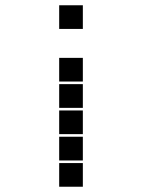

<svg xmlns="http://www.w3.org/2000/svg" viewBox="-20 -715 640 730"><path d="M206 -695Q205 -695 205 -695Q205 -695 205 -694V-606Q205 -605 205 -605Q205 -605 206 -605H294Q295 -605 295 -605Q295 -605 295 -606V-694Q295 -695 295 -695Q295 -695 294 -695ZM206 -495Q205 -495 205 -495Q205 -495 205 -494V-406Q205 -405 205 -405Q205 -405 206 -405H294Q295 -405 295 -405Q295 -405 295 -406V-494Q295 -495 295 -495Q295 -495 294 -495ZM206 -395Q205 -395 205 -395Q205 -395 205 -394V-306Q205 -305 205 -305Q205 -305 206 -305H294Q295 -305 295 -305Q295 -305 295 -306V-394Q295 -395 295 -395Q295 -395 294 -395ZM206 -295Q205 -295 205 -295Q205 -295 205 -294V-206Q205 -205 205 -205Q205 -205 206 -205H294Q295 -205 295 -205Q295 -205 295 -206V-294Q295 -295 295 -295Q295 -295 294 -295ZM206 -195Q205 -195 205 -195Q205 -195 205 -194V-106Q205 -105 205 -105Q205 -105 206 -105H294Q295 -105 295 -105Q295 -105 295 -106V-194Q295 -195 295 -195Q295 -195 294 -195ZM206 -95Q205 -95 205 -95Q205 -95 205 -94V-6Q205 -5 205 -5Q205 -5 206 -5H294Q295 -5 295 -5Q295 -5 295 -6V-94Q295 -95 295 -95Q295 -95 294 -95Z"/></svg>

Font: Doto Black
Style: Regular
Weight: 900
Monospace: yes
Version: Version 1.000